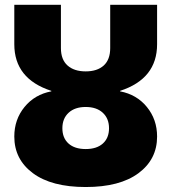

<svg xmlns="http://www.w3.org/2000/svg" viewBox="-20 -750 695 780"><path d="M38.1 -195.3Q38.1 -264.6 79.6 -315.4Q121.1 -366.2 188.5 -378.9V-380.9Q38.1 -429.7 38.1 -570.3V-730.5H227.5V-554.7Q227.5 -507.8 254.4 -483.9Q281.2 -460 328.1 -460Q375 -460 401.4 -483.9Q427.7 -507.8 427.7 -554.7V-730.5H618.2V-570.3Q618.2 -429.7 467.8 -380.9V-378.9Q535.2 -366.2 576.7 -315.4Q618.2 -264.6 618.2 -195.3Q618.2 -102.5 542.5 -46.4Q466.8 9.8 328.1 9.8Q189.5 9.8 113.8 -46.4Q38.1 -102.5 38.1 -195.3ZM258.8 -292Q233.4 -268.6 233.4 -229Q233.4 -189.5 258.3 -167Q283.2 -144.5 328.1 -144.5Q373 -144.5 397.9 -167Q422.9 -189.5 422.9 -229Q422.9 -268.6 397.5 -292Q372.1 -315.4 328.1 -315.4Q284.2 -315.4 258.8 -292Z"/></svg>

Font: GenEi M Gothic v2 Black
Style: Regular
Weight: 900
Version: Version 2.0